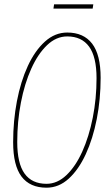

<svg xmlns="http://www.w3.org/2000/svg" viewBox="-20 -861 505 891"><path d="M196 10Q119 10 80 -41.5Q41 -93 41 -201Q41 -300 58.5 -391.5Q76 -483 109 -554.5Q142 -626 188.5 -668Q235 -710 292 -710Q368 -710 407.5 -658.5Q447 -607 447 -500Q447 -400 429 -308.5Q411 -217 378 -145.5Q345 -74 299 -32Q253 10 196 10ZM196 -8Q246 -8 288.5 -48.5Q331 -89 362 -158Q393 -227 410.5 -315Q428 -403 428 -498Q428 -597 393.5 -644.5Q359 -692 292 -692Q241 -692 198.5 -651.5Q156 -611 125 -542Q94 -473 77 -385Q60 -297 60 -202Q60 -103 94 -55.5Q128 -8 196 -8ZM228 -821 231 -841H413L410 -821Z"/></svg>

Font: Georama SemiCondensed Thin
Style: Italic
Weight: 100
Width: 4
Italic angle: -9°
Designer: Jean-Baptiste Levee
Foundry: Production Type
Version: Version 1.000